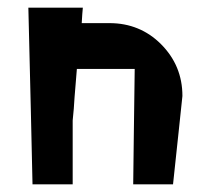

<svg xmlns="http://www.w3.org/2000/svg" viewBox="-20 -479 548 499"><path d="M168.9 -166C170.9 -186.5 172.9 -206.1 173.8 -226.6C175.8 -252.9 177.7 -277.3 179.7 -298.8C179.7 -298.8 179.7 -298.8 179.7 -299.8C245.1 -299.8 295.9 -299.8 330.1 -299.8C328.1 -166 327.1 -65.4 326.2 0C370.1 0 405.3 0 429.7 0C440.4 -102.5 449.2 -179.7 454.1 -229.5C454.1 -282.2 435.5 -327.1 398.4 -364.3C362.3 -400.4 317.4 -418.9 264.6 -418.9C232.4 -418.9 209 -418.9 192.4 -418.9C193.4 -436.5 194.3 -450.2 195.3 -459C133.8 -459 85.9 -459 53.7 -459C58.6 -254.9 62.5 -101.6 64.5 0C109.4 0 144.5 0 168.9 0C168.9 -74.2 168.9 -129.9 168.9 -166Z"/></svg>

Font: DropForged
Style: Regular
Weight: 400
Designer: Antoine
Version: Version 1.0